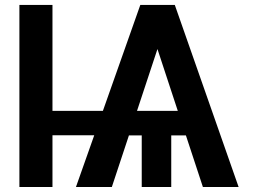

<svg xmlns="http://www.w3.org/2000/svg" viewBox="-20 -747 1029 767"><path d="M189.6 -304H391L540.5 -727.3H678.3L933.2 0H790.5L722.7 -206H664.1V0H546.2V-206H495L426.8 0H283.4L356.5 -206.7H189.6V0H57.5V-727.3H189.6ZM690.3 -304 609 -551.1 527.3 -304Z"/></svg>

Font: Interop SemBd
Style: Regular
Weight: 600
Designer: Rasmus Andersson, Google, Jang Haemin
Foundry: jhaemin
Version: Version 1.008